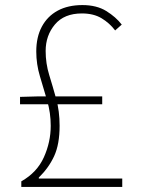

<svg xmlns="http://www.w3.org/2000/svg" viewBox="-20 -737 561 757"><path d="M64 0V-22Q126 -57 153 -117Q180 -177 180 -241Q180 -292 166 -340Q152 -388 137.5 -436Q123 -484 123 -534Q123 -591 145 -632Q167 -673 207.5 -695Q248 -717 305 -717Q361 -717 399 -693.5Q437 -670 460 -640L434 -617Q412 -646 380.5 -665Q349 -684 303 -684Q233 -684 196.5 -640.5Q160 -597 160 -536Q160 -487 174 -441.5Q188 -396 201.5 -347.5Q215 -299 215 -241Q215 -168 193.5 -121.5Q172 -75 133 -37V-33H462V0ZM59 -326V-355L132 -357H383V-326Z"/></svg>

Font: Noto Sans SC Thin
Style: Regular
Weight: 100
Designer: Ryoko NISHIZUKA 西塚涼子 (kana, bopomofo & ideographs); Paul D. Hunt (Latin, Greek & Cyrillic); Sandoll Communications 산돌커뮤니
Foundry: Adobe
Version: Version 2.004-H2;hotconv 1.0.118;makeotfexe 2.5.65603